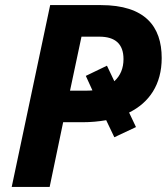

<svg xmlns="http://www.w3.org/2000/svg" viewBox="-20 -734 655 754"><path d="M175 0 228 -254H304C337 -254 368 -257 397 -262L429 -195L514 -235L487 -292C566 -331 615 -402 615 -506C615 -630 550 -714 376 -714H177L26 0ZM300 -590H370C433 -590 465 -561 465 -502C465 -466 453 -437 429 -415L400 -476L317 -436L343 -379C334 -378 325 -378 316 -378H255Z"/></svg>

Font: BC Sans
Style: Bold Italic
Weight: 700
Italic angle: -12°
Designer: Monotype Design Team
Province of B.C.
Foundry: Monotype Imaging Inc.
Version: Version 2.000;GOOG;noto-source:20170915:90ef993387c0